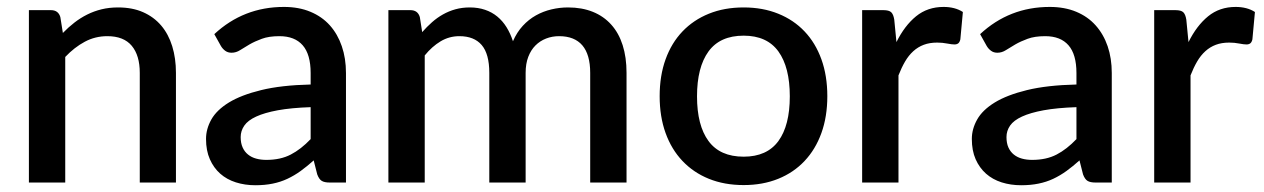

<svg xmlns="http://www.w3.org/2000/svg" viewBox="-20 -540 3738 568"><path d="M166 -442.5Q182.5 -459.5 200.2 -473.2Q218 -487 238 -497Q258 -507 280.5 -512.5Q303 -518 329.5 -518Q371.5 -518 403.2 -504Q435 -490 456.8 -464.5Q478.5 -439 489.5 -403.2Q500.5 -367.5 500.5 -324.5V0H393.5V-324.5Q393.5 -376 369.8 -404.5Q346 -433 297.5 -433Q261.5 -433 230.8 -416.5Q200 -400 173 -371.5V0H65.5V-510H130.5Q152.5 -510 158.5 -489.5Z M899 -223Q841.5 -221 802 -213.8Q762.5 -206.5 738 -195.2Q713.5 -184 702.8 -168.5Q692 -153 692 -134.5Q692 -116.5 697.8 -103.8Q703.5 -91 713.8 -82.8Q724 -74.5 737.8 -70.8Q751.5 -67 768 -67Q810 -67 840.2 -82.8Q870.5 -98.5 899 -128.5ZM614 -439Q700.5 -519.5 820 -519.5Q864 -519.5 898.2 -505.2Q932.5 -491 955.8 -465Q979 -439 991.2 -403.2Q1003.5 -367.5 1003.5 -324V0H955.5Q940 0 932 -4.8Q924 -9.5 918.5 -24L908 -65.5Q888.5 -48 869.5 -34.2Q850.5 -20.5 830.2 -11Q810 -1.5 786.8 3.2Q763.5 8 735.5 8Q704.5 8 677.8 -0.5Q651 -9 631.5 -26.2Q612 -43.5 600.8 -69Q589.5 -94.5 589.5 -129Q589.5 -158.5 605.2 -186.5Q621 -214.5 657.2 -236.8Q693.5 -259 752.8 -273.5Q812 -288 899 -290V-324Q899 -379 875.5 -406Q852 -433 806.5 -433Q775.5 -433 754.5 -425.2Q733.5 -417.5 718 -408.5Q702.5 -399.5 690.5 -391.8Q678.5 -384 665 -384Q654 -384 646.2 -389.8Q638.5 -395.5 633.5 -404Z M1129 0V-510H1194Q1216 -510 1222 -489.5L1229 -445Q1243 -461 1258 -474.2Q1273 -487.5 1290.2 -497.2Q1307.5 -507 1327.2 -512.5Q1347 -518 1370 -518Q1394.5 -518 1415 -511Q1435.5 -504 1451.2 -491Q1467 -478 1478.5 -459.5Q1490 -441 1497.5 -418Q1509 -444.5 1526.5 -463.5Q1544 -482.5 1565.5 -494.5Q1587 -506.5 1611.2 -512.2Q1635.5 -518 1660.5 -518Q1701.5 -518 1733.8 -505Q1766 -492 1788.2 -467.2Q1810.5 -442.5 1822 -406.5Q1833.5 -370.5 1833.5 -324.5V0H1726V-324.5Q1726 -378.5 1702.8 -405.8Q1679.5 -433 1634 -433Q1613.5 -433 1595.5 -426Q1577.5 -419 1564 -405.5Q1550.5 -392 1542.8 -371.8Q1535 -351.5 1535 -324.5V0H1427.5V-324.5Q1427.5 -380.5 1405 -406.8Q1382.5 -433 1339 -433Q1309 -433 1283.5 -417.8Q1258 -402.5 1236.5 -376V0Z M2180 -518Q2236.5 -518 2282.2 -499.5Q2328 -481 2360.2 -447Q2392.5 -413 2410 -364.5Q2427.5 -316 2427.5 -255.5Q2427.5 -195 2410 -146.5Q2392.5 -98 2360.2 -63.8Q2328 -29.5 2282.2 -11Q2236.5 7.5 2180 7.5Q2123 7.5 2077.2 -11Q2031.5 -29.5 1999 -63.8Q1966.5 -98 1949 -146.5Q1931.5 -195 1931.5 -255.5Q1931.5 -316 1949 -364.5Q1966.5 -413 1999 -447Q2031.5 -481 2077.2 -499.5Q2123 -518 2180 -518ZM2180 -76.5Q2249 -76.5 2282.8 -122.8Q2316.5 -169 2316.5 -255Q2316.5 -341 2282.8 -387.8Q2249 -434.5 2180 -434.5Q2110 -434.5 2076 -387.8Q2042 -341 2042 -255Q2042 -169 2076 -122.8Q2110 -76.5 2180 -76.5Z M2632 -415.5Q2656 -464 2690 -491.8Q2724 -519.5 2771.5 -519.5Q2788 -519.5 2802.5 -515.8Q2817 -512 2828.5 -504.5L2821 -423.5Q2819 -415 2814.8 -411.8Q2810.5 -408.5 2803.5 -408.5Q2796 -408.5 2782 -411.2Q2768 -414 2752.5 -414Q2730 -414 2712.8 -407.5Q2695.5 -401 2681.8 -388.5Q2668 -376 2657.5 -358Q2647 -340 2638 -317V0H2530.5V-510H2593Q2610 -510 2616.5 -503.8Q2623 -497.5 2625.5 -482Z M3164.5 -223Q3107 -221 3067.5 -213.8Q3028 -206.5 3003.5 -195.2Q2979 -184 2968.2 -168.5Q2957.5 -153 2957.5 -134.5Q2957.5 -116.5 2963.2 -103.8Q2969 -91 2979.2 -82.8Q2989.5 -74.5 3003.2 -70.8Q3017 -67 3033.5 -67Q3075.5 -67 3105.8 -82.8Q3136 -98.5 3164.5 -128.5ZM2879.5 -439Q2966 -519.5 3085.5 -519.5Q3129.5 -519.5 3163.8 -505.2Q3198 -491 3221.2 -465Q3244.5 -439 3256.8 -403.2Q3269 -367.5 3269 -324V0H3221Q3205.5 0 3197.5 -4.8Q3189.5 -9.5 3184 -24L3173.5 -65.5Q3154 -48 3135 -34.2Q3116 -20.5 3095.8 -11Q3075.5 -1.5 3052.2 3.2Q3029 8 3001 8Q2970 8 2943.2 -0.5Q2916.5 -9 2897 -26.2Q2877.5 -43.5 2866.2 -69Q2855 -94.5 2855 -129Q2855 -158.5 2870.8 -186.5Q2886.5 -214.5 2922.8 -236.8Q2959 -259 3018.2 -273.5Q3077.5 -288 3164.5 -290V-324Q3164.5 -379 3141 -406Q3117.5 -433 3072 -433Q3041 -433 3020 -425.2Q2999 -417.5 2983.5 -408.5Q2968 -399.5 2956 -391.8Q2944 -384 2930.5 -384Q2919.5 -384 2911.8 -389.8Q2904 -395.5 2899 -404Z M3496 -415.5Q3520 -464 3554 -491.8Q3588 -519.5 3635.5 -519.5Q3652 -519.5 3666.5 -515.8Q3681 -512 3692.5 -504.5L3685 -423.5Q3683 -415 3678.8 -411.8Q3674.5 -408.5 3667.5 -408.5Q3660 -408.5 3646 -411.2Q3632 -414 3616.5 -414Q3594 -414 3576.8 -407.5Q3559.5 -401 3545.8 -388.5Q3532 -376 3521.5 -358Q3511 -340 3502 -317V0H3394.5V-510H3457Q3474 -510 3480.5 -503.8Q3487 -497.5 3489.5 -482Z"/></svg>

Font: Lato SemiBold
Style: Regular
Weight: 600
Designer: Lukasz Dziedzic with Adam Twardoch and Botio Nikoltchev
Foundry: tyPoland Lukasz Dziedzic
Version: Version 2.015; 2015-08-06; http://www.latofonts.com/